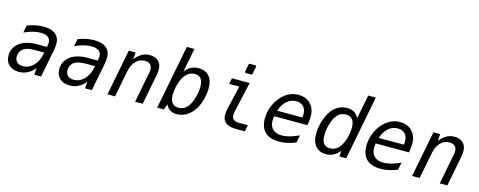

<svg xmlns="http://www.w3.org/2000/svg" viewBox="-32 -1472 5483 2199"><g transform="rotate(15 2709.0 -373.0)"><path d="M198.7 14.2Q162.6 14.2 132.6 4.2Q102.5 -5.9 80.1 -26.4Q56.6 -47.4 45.9 -75.2Q35.2 -103 35.2 -136.7Q35.2 -181.6 54.2 -220.7Q73.2 -259.8 110.4 -288.1Q147.5 -316.4 199.2 -330.8Q251 -345.2 314.9 -345.2H435.1L440.9 -375L442.4 -384.3Q442.9 -386.7 442.9 -389.2Q442.9 -391.6 442.9 -392.6Q442.9 -420.4 434.1 -436.3Q425.3 -452.1 412.1 -461.9Q397.9 -472.2 376.5 -478Q355 -483.9 324.7 -483.9Q303.7 -483.9 281 -481Q258.3 -478 233.9 -471.7Q209 -465.3 183.6 -456.1Q158.2 -446.8 130.9 -434.1L147.9 -522Q174.3 -531.7 199.2 -538.8Q224.1 -545.9 248 -550.8Q272 -555.7 294.7 -557.9Q317.4 -560.1 338.4 -560.1Q383.3 -560.1 419.4 -550.3Q455.6 -540.5 481 -520Q504.9 -501 517.8 -472.9Q530.8 -444.8 530.8 -409.7Q530.8 -393.6 527.8 -368.2Q525.9 -352.5 523.7 -339.1Q521.5 -325.7 519 -312L458 0H377.9L383.8 -81.1Q348.6 -35.2 300.8 -10.7Q276.4 2 251.5 8.1Q226.6 14.2 198.7 14.2ZM225.1 -61Q260.3 -61 290.8 -74.2Q321.3 -87.4 347.2 -113.3Q374.5 -140.6 392.1 -176.8Q409.7 -212.9 418 -254.9L421.9 -274.9H337.9Q308.6 -274.9 287.1 -274.2Q265.6 -273.4 251.5 -271.5Q237.3 -269.5 224.6 -266.1Q211.9 -262.7 202.1 -258.8Q189.5 -253.4 175.3 -243.9Q161.1 -234.4 148.9 -215.8Q128.9 -185.5 128.9 -149.9Q128.9 -126.5 136.5 -110.6Q144 -94.7 154.3 -85Q166 -73.7 183.3 -67.4Q200.7 -61 225.1 -61Z M800.8 14.2Q764.6 14.2 734.6 4.2Q704.6 -5.9 682.1 -26.4Q658.7 -47.4 647.9 -75.2Q637.2 -103 637.2 -136.7Q637.2 -181.6 656.2 -220.7Q675.3 -259.8 712.4 -288.1Q749.5 -316.4 801.3 -330.8Q853 -345.2 917 -345.2H1037.1L1043 -375L1044.4 -384.3Q1044.9 -386.7 1044.9 -389.2Q1044.9 -391.6 1044.9 -392.6Q1044.9 -420.4 1036.1 -436.3Q1027.3 -452.1 1014.2 -461.9Q1000 -472.2 978.5 -478Q957 -483.9 926.8 -483.9Q905.8 -483.9 883.1 -481Q860.4 -478 835.9 -471.7Q811 -465.3 785.6 -456.1Q760.3 -446.8 732.9 -434.1L750 -522Q776.4 -531.7 801.3 -538.8Q826.2 -545.9 850.1 -550.8Q874 -555.7 896.7 -557.9Q919.4 -560.1 940.4 -560.1Q985.4 -560.1 1021.5 -550.3Q1057.6 -540.5 1083 -520Q1106.9 -501 1119.9 -472.9Q1132.8 -444.8 1132.8 -409.7Q1132.8 -393.6 1129.9 -368.2Q1127.9 -352.5 1125.7 -339.1Q1123.5 -325.7 1121.1 -312L1060.1 0H980L985.8 -81.1Q950.7 -35.2 902.8 -10.7Q878.4 2 853.5 8.1Q828.6 14.2 800.8 14.2ZM827.1 -61Q862.3 -61 892.8 -74.2Q923.3 -87.4 949.2 -113.3Q976.6 -140.6 994.1 -176.8Q1011.7 -212.9 1020 -254.9L1023.9 -274.9H939.9Q910.6 -274.9 889.2 -274.2Q867.7 -273.4 853.5 -271.5Q839.4 -269.5 826.7 -266.1Q814 -262.7 804.2 -258.8Q791.5 -253.4 777.3 -243.9Q763.2 -234.4 751 -215.8Q731 -185.5 731 -149.9Q731 -126.5 738.5 -110.6Q746.1 -94.7 756.3 -85Q768.1 -73.7 785.4 -67.4Q802.7 -61 827.1 -61Z M1352.1 -546.9H1432.1L1426.3 -464.8Q1462.4 -511.7 1505.9 -536.1Q1526.9 -547.9 1548.8 -554Q1570.8 -560.1 1598.1 -560.1Q1630.4 -560.1 1656.7 -551.3Q1683.1 -542.5 1701.7 -524.9Q1720.2 -507.8 1729.7 -482.7Q1739.3 -457.5 1739.3 -428.2Q1739.3 -419.9 1738.5 -408.4Q1737.8 -397 1736.8 -387.2Q1735.8 -377.4 1734.1 -366.7Q1732.4 -356 1729 -338.9L1663.1 0H1573.2L1639.2 -339.4Q1640.6 -343.8 1640.1 -343.5Q1639.6 -343.3 1640.6 -346.2Q1642.6 -356.4 1643.8 -363.5Q1645 -370.6 1646 -376.5Q1647 -382.3 1647.5 -387.5Q1647.9 -392.6 1647.9 -398.9Q1647.9 -420.4 1642.3 -435.3Q1636.7 -450.2 1625.5 -460.9Q1603 -481.9 1560.5 -481.9Q1497.6 -481.9 1454.6 -436.5Q1411.1 -390.6 1395 -309.1L1335 0H1245.1Z M2067.4 14.2Q2020 14.2 1987.3 -6.8Q1955.1 -27.8 1938 -68.8L1915.5 0H1835L1982.9 -759.8H2073.2L2018.1 -477.1Q2047.9 -517.6 2088.4 -539.1Q2128.4 -560.1 2178.7 -560.1Q2217.3 -560.1 2249 -547.6Q2280.8 -535.2 2303.2 -509.8Q2347.2 -460 2347.2 -365.2Q2347.2 -333 2342 -297.6Q2336.9 -262.2 2327.1 -227.1Q2317.9 -194.3 2304.4 -163.6Q2291 -132.8 2272 -104Q2233.9 -47.4 2182.1 -17.1Q2154.8 -1.5 2126 6.3Q2097.2 14.2 2067.4 14.2ZM2069.8 -62Q2110.4 -62 2143.6 -84Q2160.6 -95.2 2174.1 -110.8Q2187.5 -126.5 2199.2 -148.4Q2211.4 -170.9 2221.2 -197.5Q2231 -224.1 2237.3 -250.5Q2244.1 -278.8 2247.6 -306.2Q2251 -333.5 2251 -357.9Q2251 -388.2 2245.4 -412.4Q2239.7 -436.5 2226.6 -453.6Q2201.7 -484.9 2152.8 -484.9Q2131.3 -484.9 2112.5 -479Q2093.8 -473.1 2078.1 -462.4Q2062.5 -451.7 2047.6 -435.1Q2032.7 -418.5 2020 -396.5Q2007.3 -374 1998.3 -349.6Q1989.3 -325.2 1982.4 -298.3Q1975.6 -269.5 1971.9 -241.7Q1968.3 -213.9 1968.3 -189.9Q1968.3 -159.2 1974.4 -135.5Q1980.5 -111.8 1994.1 -94.7Q2008.8 -76.2 2028.6 -69.1Q2048.3 -62 2069.8 -62Z M2714.4 -646Q2707 -646 2703.4 -650.4Q2699.7 -654.8 2701.2 -662.1L2717.8 -746.6Q2719.7 -759.8 2733.4 -759.8H2793.9Q2801.3 -759.8 2804.9 -755.4Q2808.6 -751 2807.1 -743.7L2790.5 -659.2Q2788.1 -646 2774.9 -646ZM2773.9 2Q2689 2 2648.4 -29.3Q2606.9 -60.5 2606.9 -123Q2606.9 -131.3 2607.7 -139.4Q2608.4 -147.5 2609.4 -157.2Q2610.4 -167 2612.1 -177.7Q2613.8 -188.5 2616.2 -199.2L2681.2 -476.6H2561L2575.2 -546.9H2785.2L2706.1 -197.3Q2704.1 -189.5 2702.9 -180.2Q2701.7 -170.9 2701.2 -167Q2700.2 -159.2 2699.7 -154.5Q2699.2 -149.9 2699.2 -145Q2699.2 -108.9 2720.7 -91.8Q2742.7 -74.2 2787.1 -74.2H2890.1L2875 2Z M3282.7 14.2Q3224.1 14.2 3182.9 0Q3141.6 -14.2 3114.3 -40.5Q3058.1 -95.2 3058.1 -200.2Q3058.1 -275.4 3087.4 -348.6Q3116.7 -421.9 3168.5 -475.1Q3190.4 -498 3212.4 -513.2Q3234.4 -528.3 3258.3 -539.1Q3283.2 -550.3 3308.3 -555.7Q3333.5 -561 3361.3 -561Q3407.7 -561 3443.8 -546.4Q3480 -531.7 3505.9 -505.4Q3532.7 -477.5 3546.4 -439.2Q3560.1 -400.9 3560.1 -356Q3560.1 -345.7 3559.3 -336.4Q3558.6 -327.1 3557.6 -314.9Q3556.6 -307.1 3554.9 -291.3Q3553.2 -275.4 3549.3 -252H3155.3Q3152.3 -237.3 3150.9 -223.6Q3149.4 -210.9 3149.4 -199.7Q3149.4 -133.8 3187 -97.7Q3205.6 -79.6 3232.9 -70.8Q3260.3 -62 3295.4 -62Q3318.4 -62 3341.6 -65.7Q3364.7 -69.3 3390.6 -76.2Q3441.9 -90.3 3497.1 -117.2L3479.5 -27.8Q3451.7 -16.6 3428.2 -9.3Q3404.8 -2 3379.4 3.4Q3355 8.8 3332 11.5Q3309.1 14.2 3282.7 14.2ZM3468.3 -321.8Q3469.7 -328.6 3470.7 -334Q3471.7 -339.4 3472.2 -343.8Q3472.7 -347.7 3472.9 -351.8Q3473.1 -356 3473.1 -361.8Q3473.1 -418 3441.4 -451.2Q3425.8 -467.8 3403.6 -475.8Q3381.3 -483.9 3355 -483.9Q3325.7 -483.9 3297.4 -473.6Q3269 -463.4 3243.2 -439.9Q3220.7 -419.4 3201.9 -389.6Q3183.1 -359.9 3172.4 -321.8Z M3837.9 14.2Q3796.4 14.2 3766.4 1Q3736.3 -12.2 3714.8 -37.1Q3692.4 -63 3681.4 -98.4Q3670.4 -133.8 3670.4 -182.6Q3670.4 -214.8 3675.3 -250Q3680.2 -285.2 3689.9 -320.8Q3700.2 -357.9 3713.9 -388.4Q3727.5 -418.9 3743.2 -443.8Q3762.2 -474.1 3783.7 -495.4Q3805.2 -516.6 3829.6 -530.8Q3854 -544.9 3880.9 -552.5Q3907.7 -560.1 3938.5 -560.1Q3963.4 -560.1 3983.9 -554.9Q4004.4 -549.8 4022.5 -539.1Q4058.1 -517.6 4078.1 -477.1L4134.3 -759.8H4224.1L4076.2 0H3996.1L3999.5 -68.8Q3968.3 -28.3 3927.7 -6.8Q3887.7 14.2 3837.9 14.2ZM3865.2 -62Q3906.7 -62 3940.4 -84Q3957.5 -95.2 3971.2 -111.1Q3984.9 -127 3997.1 -148.9Q4021 -191.4 4034.7 -248Q4041.5 -275.4 4044.9 -303Q4048.3 -330.6 4048.3 -355Q4048.3 -419.4 4022.5 -451.2Q4010.3 -466.3 3991 -475.1Q3971.7 -483.9 3945.3 -483.9Q3924.8 -483.9 3905.8 -478.3Q3886.7 -472.7 3871.6 -462.9Q3856 -452.6 3841.6 -436Q3827.1 -419.4 3815.9 -398.9Q3805.2 -379.4 3795.7 -353.3Q3786.1 -327.1 3779.3 -299.3Q3772.5 -271.5 3769.3 -242.9Q3766.1 -214.4 3766.1 -189.5Q3766.1 -155.8 3772.2 -132.3Q3778.3 -108.9 3791 -93.3Q3815.9 -62 3865.2 -62Z M4486.8 14.2Q4428.2 14.2 4387 0Q4345.7 -14.2 4318.4 -40.5Q4262.2 -95.2 4262.2 -200.2Q4262.2 -275.4 4291.5 -348.6Q4320.8 -421.9 4372.6 -475.1Q4394.5 -498 4416.5 -513.2Q4438.5 -528.3 4462.4 -539.1Q4487.3 -550.3 4512.5 -555.7Q4537.6 -561 4565.4 -561Q4611.8 -561 4647.9 -546.4Q4684.1 -531.7 4710 -505.4Q4736.8 -477.5 4750.5 -439.2Q4764.2 -400.9 4764.2 -356Q4764.2 -345.7 4763.4 -336.4Q4762.7 -327.1 4761.7 -314.9Q4760.7 -307.1 4759 -291.3Q4757.3 -275.4 4753.4 -252H4359.4Q4356.4 -237.3 4355 -223.6Q4353.5 -210.9 4353.5 -199.7Q4353.5 -133.8 4391.1 -97.7Q4409.7 -79.6 4437 -70.8Q4464.4 -62 4499.5 -62Q4522.5 -62 4545.7 -65.7Q4568.8 -69.3 4594.7 -76.2Q4646 -90.3 4701.2 -117.2L4683.6 -27.8Q4655.8 -16.6 4632.3 -9.3Q4608.9 -2 4583.5 3.4Q4559.1 8.8 4536.1 11.5Q4513.2 14.2 4486.8 14.2ZM4672.4 -321.8Q4673.8 -328.6 4674.8 -334Q4675.8 -339.4 4676.3 -343.8Q4676.8 -347.7 4677 -351.8Q4677.2 -356 4677.2 -361.8Q4677.2 -418 4645.5 -451.2Q4629.9 -467.8 4607.7 -475.8Q4585.4 -483.9 4559.1 -483.9Q4529.8 -483.9 4501.5 -473.6Q4473.1 -463.4 4447.3 -439.9Q4424.8 -419.4 4406 -389.6Q4387.2 -359.9 4376.5 -321.8Z M4964.4 -546.9H5044.4L5038.6 -464.8Q5074.7 -511.7 5118.2 -536.1Q5139.2 -547.9 5161.1 -554Q5183.1 -560.1 5210.4 -560.1Q5242.7 -560.1 5269 -551.3Q5295.4 -542.5 5314 -524.9Q5332.5 -507.8 5342 -482.7Q5351.6 -457.5 5351.6 -428.2Q5351.6 -419.9 5350.8 -408.4Q5350.1 -397 5349.1 -387.2Q5348.1 -377.4 5346.4 -366.7Q5344.7 -356 5341.3 -338.9L5275.4 0H5185.5L5251.5 -339.4Q5252.9 -343.8 5252.4 -343.5Q5252 -343.3 5252.9 -346.2Q5254.9 -356.4 5256.1 -363.5Q5257.3 -370.6 5258.3 -376.5Q5259.3 -382.3 5259.8 -387.5Q5260.3 -392.6 5260.3 -398.9Q5260.3 -420.4 5254.6 -435.3Q5249 -450.2 5237.8 -460.9Q5215.3 -481.9 5172.9 -481.9Q5109.9 -481.9 5066.9 -436.5Q5023.4 -390.6 5007.3 -309.1L4947.3 0H4857.4Z"/></g></svg>

Font: Hack
Style: Italic
Weight: 400
Italic angle: -11°
Monospace: yes
Designer: Christopher Simpkins
Foundry: Christopher Simpkins
Version: Version 2.019; ttfautohint (v1.4.1) -l 4 -r 80 -G 350 -x 0 -